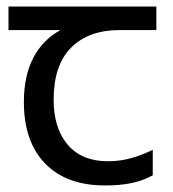

<svg xmlns="http://www.w3.org/2000/svg" viewBox="-20 -557 530 587"><path d="M301 10Q183 10 118 -57Q53 -124 53 -245Q53 -325 82 -380.5Q111 -436 165 -465H6V-537H458V-465H345Q251 -465 197.5 -411.5Q144 -358 144 -252Q144 -165 187 -114.5Q230 -64 310 -64Q347 -64 381 -73.5Q415 -83 447 -99V-21Q418 -5 383 2.5Q348 10 301 10Z"/></svg>

Font: hexutamil05
Style: Book
Weight: 400
Designer: Jelle Bosma - Monotype Design Team
Foundry: Monotype Imaging Inc.
Version: Version 2.003